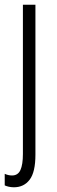

<svg xmlns="http://www.w3.org/2000/svg" viewBox="-27 -552 241 813"><path d="M32 241Q20 241 9.5 238.5Q-1 236 -7 233V184Q8 191 24 191Q49 191 59.5 168Q70 145 70 100V-532H123V103Q123 177 98.5 209Q74 241 32 241Z"/></svg>

Font: Noto Sans Lao UI ExtCond Light
Style: Regular
Weight: 300
Width: 2
Designer: Monotype Design Team
Foundry: Monotype Imaging Inc.
Version: Version 2.000; ttfautohint (v1.8.4.7-5d5b)